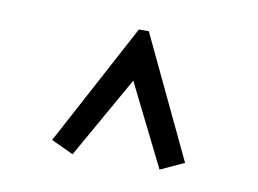

<svg xmlns="http://www.w3.org/2000/svg" viewBox="-44 -683 538 400"><g transform="rotate(10 225.0 -483.0)"><path d="M130 -343 83 -365 221 -623H242L364 -366L314 -343L228 -516Z"/></g></svg>

Font: Inconsolata SemiCondensed
Style: Regular
Weight: 400
Width: 4
Monospace: yes
Designer: Raph Levien, Cyreal, Brenton Simpson
Foundry: Raph Levien, Cyreal, Google
Version: Version 3.000; ttfautohint (v1.8.2.53-6de2)